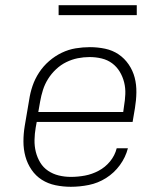

<svg xmlns="http://www.w3.org/2000/svg" viewBox="-20 -709 640 737"><path d="M252 8Q222 8 193 2Q164 -4 140.5 -19Q117 -34 101 -57.5Q85 -81 77.5 -108.5Q70 -136 70 -166Q70 -196 75 -226L92 -326Q96 -353 105 -379.5Q114 -406 130 -430.5Q146 -455 168.5 -474.5Q191 -494 217 -506.5Q243 -519 270.5 -523.5Q298 -528 325 -528Q355 -528 383.5 -522Q412 -516 435 -500.5Q458 -485 474 -461.5Q490 -438 497 -411Q504 -384 503.5 -354Q503 -324 498 -294L489 -241H121L117 -219Q113 -196 112.5 -172Q112 -148 117.5 -126Q123 -104 134.5 -85Q146 -66 164.5 -53.5Q183 -41 205.5 -35.5Q228 -30 252 -30Q279 -30 306 -35Q333 -40 358.5 -53.5Q384 -67 402.5 -89.5Q421 -112 428 -140H471Q462 -105 440 -75Q418 -45 387 -25.5Q356 -6 321 1Q286 8 252 8ZM453 -279 456 -301Q460 -324 461 -347.5Q462 -371 456.5 -393Q451 -415 439.5 -434Q428 -453 410.5 -466Q393 -479 370.5 -484.5Q348 -490 324 -490Q301 -490 278.5 -485.5Q256 -481 234.5 -470.5Q213 -460 195 -443Q177 -426 164.5 -406Q152 -386 145 -364Q138 -342 134 -319L127 -279ZM505 -651H205V-689H505Z"/></svg>

Font: Iosevka Etoile XLtObl
Style: Regular
Weight: 200
Italic angle: -9°
Designer: Belleve Invis
Foundry: Belleve Invis
Version: Version 15.5.2; ttfautohint (v1.8.4)